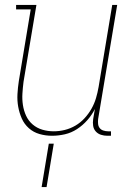

<svg xmlns="http://www.w3.org/2000/svg" viewBox="-20 -540 540 775"><path d="M190 8Q164 8 139.5 1Q115 -6 96.5 -22.5Q78 -39 68 -61.5Q58 -84 53.5 -109Q49 -134 50.5 -160.5Q52 -187 56 -213L104 -502H45V-520H127L75 -210Q72 -186 70.5 -162.5Q69 -139 72.5 -116Q76 -93 85.5 -72.5Q95 -52 112 -37.5Q129 -23 151 -16.5Q173 -10 197 -10Q219 -10 241.5 -15.5Q264 -21 284.5 -33Q305 -45 321.5 -63Q338 -81 349.5 -101.5Q361 -122 367.5 -144Q374 -166 378 -189L433 -520H453L376 -59Q375 -49 376 -39.5Q377 -30 382.5 -23Q388 -16 397.5 -13Q407 -10 416 -10H428V8H413Q400 8 387.5 4Q375 0 366.5 -9.5Q358 -19 356 -32Q354 -45 356 -59L363 -100Q351 -76 332.5 -55Q314 -34 291 -19Q268 -4 242 2Q216 8 190 8ZM148 215 177 40H197L168 215Z"/></svg>

Font: Iosevka Curly Slab Thin
Style: Italic
Weight: 100
Italic angle: -9°
Monospace: yes
Designer: Belleve Invis
Foundry: Belleve Invis
Version: Version 22.1.2; ttfautohint (v1.8.4)